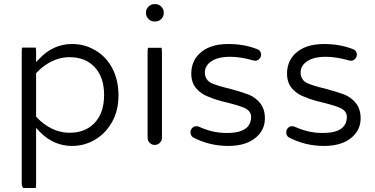

<svg xmlns="http://www.w3.org/2000/svg" viewBox="-20 -714 1837 940"><path d="M320.3 -64Q274.9 -64 233.4 -84.5Q191.9 -105 159.7 -139.6L156.7 -142.6V-355.5Q172.4 -372.1 184.6 -382.3Q249 -434.1 320.3 -434.1Q398.9 -434.1 444.3 -384.3Q489.7 -335 489.7 -249Q489.7 -158.7 439.9 -108.9Q395 -64 320.3 -64ZM88.4 -481Q86.4 -474.6 86.4 -459V184.6Q86.4 197.3 93.8 206.5H154.8Q156.7 200.2 156.7 184.6V-87.9Q176.3 -67.4 178.2 -65.4Q244.6 0.5 333 0.5Q392.6 0.5 444.6 -29.8Q496.6 -60.1 528.3 -116.2Q560.1 -171.9 560.1 -247.6Q560.1 -336.4 517.1 -401.4Q487.8 -444.8 443.4 -469.7H442.9Q393.6 -498.5 333 -498.5Q241.7 -498.5 174.3 -428.2L156.7 -410.2V-459Q156.7 -473.1 154.8 -481Z M704.6 -480Q702.6 -473.6 702.6 -458V-39.1Q702.6 -24.9 712.9 -14.6Q723.1 -4.4 737.3 -4.4Q752 -4.4 762.5 -14.9Q772.9 -25.4 772.9 -39.1V-458Q772.9 -472.2 771 -480ZM735.4 -608.9H741.2Q757.3 -608.9 769.5 -621.1Q781.7 -633.3 781.7 -649.4V-653.3Q781.7 -669.4 769.5 -681.6Q757.3 -693.8 741.2 -693.8H735.4Q719.2 -693.8 707 -681.6Q694.8 -669.4 694.8 -653.3V-649.4Q694.8 -633.3 707 -621.1Q719.2 -608.9 735.4 -608.9Z M1249.5 -467.3Q1244.6 -472.2 1235.8 -474.6Q1173.8 -498.5 1097.7 -498.5Q1003.4 -498.5 954.6 -449.7Q916.5 -411.6 916.5 -353.5Q916.5 -311 939.5 -282.7Q963.4 -253.9 1002.9 -239.3Q1040 -223.6 1096.2 -210.9Q1155.8 -195.8 1180.2 -184.1Q1189.9 -179.2 1196.8 -172.4Q1209.5 -159.7 1209.5 -141.6Q1209.5 -110.8 1190.4 -91.3Q1170.4 -71.8 1132.8 -65.9Q1114.7 -63 1091.8 -63Q1053.7 -63 1021.2 -70.6Q988.8 -78.1 954.6 -93.3Q948.7 -96.2 941.4 -96.2Q929.2 -96.2 920.9 -87.2Q912.6 -78.1 912.6 -66.4Q912.6 -50.3 924.3 -42Q1003.9 0.5 1097.7 0.5Q1192.4 0.5 1241.7 -48.8Q1276.9 -84 1276.9 -134.8Q1276.9 -179.2 1254.4 -208Q1231.9 -237.3 1194.8 -252Q1154.3 -266.6 1102.1 -280.3Q1044.4 -293.9 1015.1 -307.1Q992.2 -318.4 985.4 -340.8Q982.9 -349.1 982.9 -358.4Q982.9 -394.5 1018.1 -416Q1050.8 -436 1104.5 -436Q1158.2 -436 1218.3 -418.5L1229.5 -416.5Q1240.7 -416.5 1249.5 -425.5Q1258.3 -434.6 1258.3 -446.5Q1258.3 -458.5 1249.5 -467.3Z M1718.3 -467.3Q1713.4 -472.2 1704.6 -474.6Q1642.6 -498.5 1566.4 -498.5Q1472.2 -498.5 1423.3 -449.7Q1385.3 -411.6 1385.3 -353.5Q1385.3 -311 1408.2 -282.7Q1432.1 -253.9 1471.7 -239.3Q1508.8 -223.6 1564.9 -210.9Q1624.5 -195.8 1648.9 -184.1Q1658.7 -179.2 1665.5 -172.4Q1678.2 -159.7 1678.2 -141.6Q1678.2 -110.8 1659.2 -91.3Q1639.2 -71.8 1601.6 -65.9Q1583.5 -63 1560.5 -63Q1522.5 -63 1490 -70.6Q1457.5 -78.1 1423.3 -93.3Q1417.5 -96.2 1410.2 -96.2Q1397.9 -96.2 1389.6 -87.2Q1381.3 -78.1 1381.3 -66.4Q1381.3 -50.3 1393.1 -42Q1472.7 0.5 1566.4 0.5Q1661.1 0.5 1710.4 -48.8Q1745.6 -84 1745.6 -134.8Q1745.6 -179.2 1723.1 -208Q1700.7 -237.3 1663.6 -252Q1623 -266.6 1570.8 -280.3Q1513.2 -293.9 1483.9 -307.1Q1460.9 -318.4 1454.1 -340.8Q1451.7 -349.1 1451.7 -358.4Q1451.7 -394.5 1486.8 -416Q1519.5 -436 1573.2 -436Q1627 -436 1687 -418.5L1698.2 -416.5Q1709.5 -416.5 1718.3 -425.5Q1727.1 -434.6 1727.1 -446.5Q1727.1 -458.5 1718.3 -467.3Z"/></svg>

Font: YuPearl-ExtraLight
Style: ExtraLight
Weight: 200
Designer: Max Yao
Foundry: Max-Everyday
Version: Version 1.011; ttfautohint (v1.8.3)